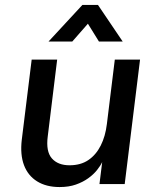

<svg xmlns="http://www.w3.org/2000/svg" viewBox="-20 -744 643 776"><path d="M546 -503 484 0H382L393 -89Q386 -74 372 -56.5Q358 -39 336.5 -23.5Q315 -8 286.5 2Q258 12 221 12Q167 12 130 -11Q93 -34 77 -76.5Q61 -119 68 -179L108 -503H211L173 -193Q165 -132 189.5 -104Q214 -76 261 -76Q306 -76 337 -97Q368 -118 387 -155.5Q406 -193 412 -243L444 -503ZM176 -576 313 -724H376L476 -576H380L310 -689H371L272 -576Z"/></svg>

Font: Inclusive Sans Medium
Style: Italic
Weight: 500
Italic angle: -7°
Designer: Olivia King
Foundry: Olivia King
Version: Version 2.004